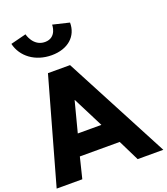

<svg xmlns="http://www.w3.org/2000/svg" viewBox="-225 -1287 1235 1421"><g transform="rotate(-20 392.0 -576.0)"><path d="M355.6 -1152C355.6 -1152 357.2 -1049 263.2 -1049C169.2 -1049 145.6 -1152 145.6 -1152L23.4 -1121C48.5 -1014 147.6 -940 276.6 -940C405.6 -940 486.5 -1014 485.4 -1121ZM377.7 -825H203.7L-28 0H174L214.7 -165H528.7L610 0H812ZM444.5 -330H258.5L321 -570H323Z"/></g></svg>

Font: Hussar
Style: BdOpOblOne
Weight: 700
Foundry: Cannot Into Space Fonts
Version: Version 2.00